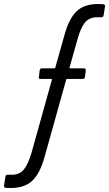

<svg xmlns="http://www.w3.org/2000/svg" viewBox="-36 -729 544 958"><path d="M453 -709Q471 -709 480 -708Q489 -706 488 -697L481 -653Q480 -643 470 -643H449Q409 -643 387.5 -616Q366 -589 351 -534L311 -392Q311 -388 313 -388H383Q392 -388 392 -378L388 -345Q386 -335 377 -335H299Q294 -335 294 -331L187 52Q164 136 125.5 172.5Q87 209 18 209Q1 209 -8 208Q-17 207 -16 197L-9 153Q-8 143 2 143H23Q62 143 83.5 116Q105 89 121 34L223 -331Q223 -335 221 -335H166Q156 -335 158 -345L162 -378Q164 -388 173 -388H235Q240 -388 240 -392L285 -552Q308 -636 346 -672.5Q384 -709 453 -709Z"/></svg>

Font: Barlow Condensed
Style: Italic
Weight: 400
Width: 3
Italic angle: -7°
Designer: Jeremy Tribby
Foundry: Tribby Type
Version: Version 1.408